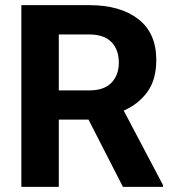

<svg xmlns="http://www.w3.org/2000/svg" viewBox="-20 -731 681 751"><path d="M460.9 0 326.2 -263.2H210V0H63.5V-710.9H328.6Q450.7 -710.9 521 -656.2Q591.3 -601.6 591.3 -496.6Q591.3 -419.9 556.9 -372.1Q522.5 -324.2 463.9 -298.3L617.7 -6.8V0ZM328.6 -596.2H210V-377.4H329.6Q387.2 -377.4 416 -407.5Q444.8 -437.5 444.8 -485.8Q444.8 -536.6 416 -566.4Q387.2 -596.2 328.6 -596.2Z"/></svg>

Font: Vazirmatn FD
Style: Bold
Weight: 700
Designer: Saber Rastikerdar
Foundry: Saber Rastikerdar
Version: Version 33.001